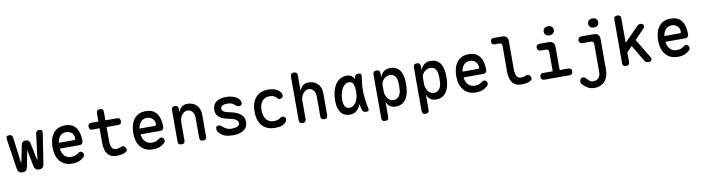

<svg xmlns="http://www.w3.org/2000/svg" viewBox="-33 -1662 10266 2810"><g transform="rotate(-10 5100.0 -257.0)"><path d="M176 10Q144 10 126 -5.5Q108 -21 103 -52L33 -507Q29 -534 39.5 -547Q50 -560 77 -560Q100 -560 112.5 -549Q125 -538 129 -517L177 -142Q179 -132 181 -132Q183 -132 185 -142L235 -390Q240 -416 256 -429Q272 -442 300 -442Q328 -442 344 -429Q360 -416 365 -390L415 -142Q417 -132 419 -132Q421 -132 423 -142L471 -517Q475 -538 487.5 -549Q500 -560 523 -560Q550 -560 560.5 -547Q571 -534 567 -507L497 -52Q491 -20 473.5 -5Q456 10 425 10Q393 10 374 -5Q355 -20 349 -51L304 -281Q302 -292 300 -292Q298 -292 296 -281L251 -51Q245 -20 226.5 -5Q208 10 176 10Z M1059 -141Q1080 -141 1093 -125.5Q1106 -110 1106 -91Q1106 -80 1101.5 -70.5Q1097 -61 1083 -48Q1067 -34 1049 -23Q1031 -12 1010 -4.5Q989 3 965.5 6.5Q942 10 916 10Q857 10 811.5 -10Q766 -30 735 -67Q704 -104 687.5 -156Q671 -208 671 -272Q671 -328 683.5 -380.5Q696 -433 724 -473Q752 -513 796.5 -536.5Q841 -560 906 -560Q967 -560 1007.5 -539Q1048 -518 1073 -481Q1098 -444 1108.5 -395Q1119 -346 1119 -289Q1119 -267 1105.5 -252.5Q1092 -238 1069 -238H773Q778 -200 790.5 -172Q803 -144 822 -126Q841 -108 865.5 -99Q890 -90 918 -90Q961 -90 988 -103.5Q1015 -117 1030 -128Q1038 -136 1044.5 -138.5Q1051 -141 1059 -141ZM773 -324H1006Q1011 -324 1016 -329.5Q1021 -335 1021 -353Q1021 -373 1013.5 -392Q1006 -411 991 -426Q976 -441 954.5 -450.5Q933 -460 906 -460Q877 -460 854 -450Q831 -440 814.5 -422Q798 -404 788 -379.5Q778 -355 773 -324Z M1677 -530Q1701 -530 1712.5 -516.5Q1724 -503 1724 -480Q1724 -457 1712.5 -443.5Q1701 -430 1677 -430H1502V-234Q1502 -161 1522 -125.5Q1542 -90 1582 -90Q1601 -90 1619 -93Q1637 -96 1658 -106Q1680 -117 1697 -111Q1714 -105 1726 -84Q1739 -62 1734 -44Q1729 -26 1708 -16Q1677 1 1641.5 5.5Q1606 10 1565 10Q1527 10 1496 -3.5Q1465 -17 1443 -45Q1421 -73 1409.5 -116Q1398 -159 1398 -218V-430H1289Q1266 -430 1254.5 -443.5Q1243 -457 1243 -480Q1243 -503 1254.5 -516.5Q1266 -530 1290 -530H1398V-653Q1398 -680 1411 -692.5Q1424 -705 1450 -705Q1476 -705 1489 -692.5Q1502 -680 1502 -653V-530Z M2259 -141Q2280 -141 2293 -125.5Q2306 -110 2306 -91Q2306 -80 2301.5 -70.5Q2297 -61 2283 -48Q2267 -34 2249 -23Q2231 -12 2210 -4.5Q2189 3 2165.5 6.5Q2142 10 2116 10Q2057 10 2011.5 -10Q1966 -30 1935 -67Q1904 -104 1887.5 -156Q1871 -208 1871 -272Q1871 -328 1883.5 -380.5Q1896 -433 1924 -473Q1952 -513 1996.5 -536.5Q2041 -560 2106 -560Q2167 -560 2207.5 -539Q2248 -518 2273 -481Q2298 -444 2308.5 -395Q2319 -346 2319 -289Q2319 -267 2305.5 -252.5Q2292 -238 2269 -238H1973Q1978 -200 1990.5 -172Q2003 -144 2022 -126Q2041 -108 2065.5 -99Q2090 -90 2118 -90Q2161 -90 2188 -103.5Q2215 -117 2230 -128Q2238 -136 2244.5 -138.5Q2251 -141 2259 -141ZM1973 -324H2206Q2211 -324 2216 -329.5Q2221 -335 2221 -353Q2221 -373 2213.5 -392Q2206 -411 2191 -426Q2176 -441 2154.5 -450.5Q2133 -460 2106 -460Q2077 -460 2054 -450Q2031 -440 2014.5 -422Q1998 -404 1988 -379.5Q1978 -355 1973 -324Z M2591 -316V-42Q2591 -15 2578.5 -2.5Q2566 10 2539 10Q2513 10 2500.5 -2.5Q2488 -15 2488 -42V-509Q2488 -535 2500.5 -547.5Q2513 -560 2538 -560Q2563 -560 2576.5 -547.5Q2590 -535 2590 -509V-455Q2604 -504 2638 -532Q2672 -560 2726 -560Q2768 -560 2802 -546Q2836 -532 2861 -506.5Q2886 -481 2899 -445.5Q2912 -410 2912 -367V-42Q2912 -15 2899.5 -2.5Q2887 10 2861 10Q2834 10 2821.5 -2.5Q2809 -15 2809 -42V-340Q2809 -364 2802.5 -386Q2796 -408 2783.5 -425Q2771 -442 2752.5 -452.5Q2734 -463 2708 -463Q2682 -463 2660.5 -448.5Q2639 -434 2623.5 -412.5Q2608 -391 2599.5 -365Q2591 -339 2591 -316Z M3301 10Q3270 10 3241.5 6Q3213 2 3188.5 -7Q3164 -16 3142 -31Q3120 -46 3100 -69Q3089 -80 3083.5 -94.5Q3078 -109 3078 -124Q3078 -148 3091 -158.5Q3104 -169 3120 -169Q3131 -169 3140.5 -165Q3150 -161 3161 -151Q3192 -124 3223.5 -106.5Q3255 -89 3300 -89Q3317 -89 3338.5 -91Q3360 -93 3378 -99.5Q3396 -106 3408.5 -118.5Q3421 -131 3421 -152Q3421 -172 3408.5 -186Q3396 -200 3378 -210Q3360 -220 3338.5 -226Q3317 -232 3300 -235Q3265 -242 3229 -252Q3193 -262 3164 -280.5Q3135 -299 3116.5 -328.5Q3098 -358 3098 -404Q3098 -446 3114 -475.5Q3130 -505 3157 -524Q3184 -543 3221 -551.5Q3258 -560 3300 -560Q3364 -560 3417 -539.5Q3470 -519 3497 -479Q3504 -469 3507.5 -459Q3511 -449 3511 -439Q3511 -419 3499.5 -406Q3488 -393 3467 -393Q3456 -393 3444 -397Q3432 -401 3421 -412Q3400 -433 3372.5 -447Q3345 -461 3300 -461Q3279 -461 3261.5 -457.5Q3244 -454 3230.5 -447Q3217 -440 3209.5 -429.5Q3202 -419 3202 -403Q3202 -385 3211 -373Q3220 -361 3235 -353.5Q3250 -346 3267.5 -341.5Q3285 -337 3300 -334Q3338 -326 3378 -314.5Q3418 -303 3450.5 -283Q3483 -263 3504 -231Q3525 -199 3525 -151Q3525 -105 3506.5 -74Q3488 -43 3457 -24.5Q3426 -6 3385.5 2Q3345 10 3301 10Z M3674 -275Q3674 -351 3694 -405Q3714 -459 3747.5 -493.5Q3781 -528 3826.5 -544Q3872 -560 3922 -560Q3962 -560 3993 -553Q4024 -546 4047.5 -533.5Q4071 -521 4087 -506Q4103 -491 4112 -475Q4125 -450 4120 -431Q4115 -412 4097 -402Q4079 -392 4061.5 -395Q4044 -398 4035 -413Q4023 -432 3996.5 -446Q3970 -460 3930 -460Q3897 -460 3869 -449Q3841 -438 3821 -415.5Q3801 -393 3789.5 -359Q3778 -325 3778 -278Q3778 -231 3789.5 -195.5Q3801 -160 3821 -136.5Q3841 -113 3869 -101.5Q3897 -90 3928 -90Q3955 -90 3981.5 -96.5Q4008 -103 4025 -118Q4039 -131 4058 -133Q4077 -135 4095 -121Q4101 -115 4105.5 -106.5Q4110 -98 4110 -88Q4110 -78 4106 -67Q4102 -56 4092 -45Q4077 -27 4058 -16Q4039 -5 4018 1Q3997 7 3974 8.5Q3951 10 3927 10Q3871 10 3825 -7Q3779 -24 3745.5 -58.5Q3712 -93 3693 -147Q3674 -201 3674 -275Z M4391 -316V-42Q4391 -15 4378.5 -2.5Q4366 10 4339 10Q4313 10 4300.5 -2.5Q4288 -15 4288 -42V-689Q4288 -715 4300.5 -727.5Q4313 -740 4338 -740Q4363 -740 4376.5 -727.5Q4390 -715 4390 -689V-455Q4404 -504 4438 -532Q4472 -560 4526 -560Q4568 -560 4602 -546Q4636 -532 4661 -506.5Q4686 -481 4699 -445.5Q4712 -410 4712 -367V-42Q4712 -15 4699.5 -2.5Q4687 10 4661 10Q4634 10 4621.5 -2.5Q4609 -15 4609 -42V-340Q4609 -364 4602.5 -386Q4596 -408 4583.5 -425Q4571 -442 4552.5 -452.5Q4534 -463 4508 -463Q4482 -463 4460.5 -448.5Q4439 -434 4423.5 -412.5Q4408 -391 4399.5 -365Q4391 -339 4391 -316Z M5039 10Q5003 10 4971 -2.5Q4939 -15 4915.5 -43Q4892 -71 4877.5 -116Q4863 -161 4863 -227Q4863 -296 4877.5 -357Q4892 -418 4920.5 -463Q4949 -508 4992.5 -534Q5036 -560 5093 -560Q5141 -560 5169 -536Q5191 -517 5205 -489Q5206 -500 5208 -511Q5212 -538 5226.5 -549Q5241 -560 5265 -560Q5292 -560 5302 -548.5Q5312 -537 5308 -511Q5299 -453 5294 -397Q5289 -341 5290 -283.5Q5291 -226 5299 -165.5Q5307 -105 5322 -38Q5327 -14 5319 -2Q5311 10 5285 10Q5259 10 5243 -2Q5227 -14 5222 -38Q5212 -80 5205 -119Q5199 -103 5192 -89Q5170 -44 5132.5 -17Q5095 10 5039 10ZM5053 -90Q5082 -90 5106.5 -105Q5131 -120 5149.5 -148Q5168 -176 5178.5 -215.5Q5189 -255 5189 -305Q5189 -330 5187 -357.5Q5185 -385 5177.5 -407.5Q5170 -430 5153.5 -445Q5137 -460 5107 -460Q5077 -460 5051 -441.5Q5025 -423 5006.5 -391Q4988 -359 4977.5 -315Q4967 -271 4967 -221Q4967 -160 4988 -125Q5009 -90 5053 -90Z M5535 -560Q5561 -560 5574 -547Q5587 -534 5587 -508V-448Q5596 -473 5609 -493.5Q5622 -514 5640 -528.5Q5658 -543 5681.5 -551.5Q5705 -560 5736 -560Q5795 -560 5833 -536.5Q5871 -513 5892 -475Q5913 -437 5920.5 -388.5Q5928 -340 5928 -290Q5928 -237 5919.5 -183.5Q5911 -130 5888.5 -87Q5866 -44 5825.5 -17Q5785 10 5721 10Q5668 10 5632 -19Q5596 -48 5587 -93V138Q5587 165 5574 177.5Q5561 190 5535 190Q5509 190 5496 177.5Q5483 165 5483 138V-508Q5483 -534 5495.5 -547Q5508 -560 5535 -560ZM5718 -460Q5692 -460 5668 -449.5Q5644 -439 5626 -421.5Q5608 -404 5597.5 -381Q5587 -358 5587 -333V-239Q5587 -214 5595.5 -188Q5604 -162 5619 -140Q5634 -118 5656 -104Q5678 -90 5704 -90Q5744 -90 5767.5 -107Q5791 -124 5804 -152Q5817 -180 5820.5 -215Q5824 -250 5824 -286Q5824 -321 5819.5 -353Q5815 -385 5803 -409Q5791 -433 5770 -446.5Q5749 -460 5718 -460Z M6135 -560Q6161 -560 6174 -547Q6187 -534 6187 -508V-448Q6196 -473 6209 -493.5Q6222 -514 6240 -528.5Q6258 -543 6281.5 -551.5Q6305 -560 6336 -560Q6395 -560 6433 -536.5Q6471 -513 6492 -475Q6513 -437 6520.5 -388.5Q6528 -340 6528 -290Q6528 -237 6519.5 -183.5Q6511 -130 6488.5 -87Q6466 -44 6425.5 -17Q6385 10 6321 10Q6268 10 6232 -19Q6196 -48 6187 -93V138Q6187 165 6174 177.5Q6161 190 6135 190Q6109 190 6096 177.5Q6083 165 6083 138V-508Q6083 -534 6095.5 -547Q6108 -560 6135 -560ZM6318 -460Q6292 -460 6268 -449.5Q6244 -439 6226 -421.5Q6208 -404 6197.5 -381Q6187 -358 6187 -333V-239Q6187 -214 6195.5 -188Q6204 -162 6219 -140Q6234 -118 6256 -104Q6278 -90 6304 -90Q6344 -90 6367.5 -107Q6391 -124 6404 -152Q6417 -180 6420.5 -215Q6424 -250 6424 -286Q6424 -321 6419.5 -353Q6415 -385 6403 -409Q6391 -433 6370 -446.5Q6349 -460 6318 -460Z M7059 -141Q7080 -141 7093 -125.5Q7106 -110 7106 -91Q7106 -80 7101.5 -70.5Q7097 -61 7083 -48Q7067 -34 7049 -23Q7031 -12 7010 -4.5Q6989 3 6965.5 6.5Q6942 10 6916 10Q6857 10 6811.5 -10Q6766 -30 6735 -67Q6704 -104 6687.5 -156Q6671 -208 6671 -272Q6671 -328 6683.5 -380.5Q6696 -433 6724 -473Q6752 -513 6796.5 -536.5Q6841 -560 6906 -560Q6967 -560 7007.5 -539Q7048 -518 7073 -481Q7098 -444 7108.5 -395Q7119 -346 7119 -289Q7119 -267 7105.5 -252.5Q7092 -238 7069 -238H6773Q6778 -200 6790.5 -172Q6803 -144 6822 -126Q6841 -108 6865.5 -99Q6890 -90 6918 -90Q6961 -90 6988 -103.5Q7015 -117 7030 -128Q7038 -136 7044.5 -138.5Q7051 -141 7059 -141ZM6773 -324H7006Q7011 -324 7016 -329.5Q7021 -335 7021 -353Q7021 -373 7013.5 -392Q7006 -411 6991 -426Q6976 -441 6954.5 -450.5Q6933 -460 6906 -460Q6877 -460 6854 -450Q6831 -440 6814.5 -422Q6798 -404 6788 -379.5Q6778 -355 6773 -324Z M7518 -234Q7518 -161 7538.5 -125.5Q7559 -90 7599 -90Q7617 -90 7635 -93Q7653 -96 7674 -106Q7697 -117 7713.5 -111Q7730 -105 7742 -84Q7755 -62 7750 -44Q7745 -26 7725 -16Q7693 1 7658 5.5Q7623 10 7581 10Q7543 10 7512 -3.5Q7481 -17 7459.5 -45Q7438 -73 7426.5 -116Q7415 -159 7415 -218L7416 -592Q7416 -614 7404.5 -625Q7393 -636 7371 -636H7307Q7284 -636 7272 -648Q7260 -660 7260 -683Q7260 -706 7272 -718Q7284 -730 7307 -730H7430Q7475 -730 7497 -708Q7519 -686 7519 -641Z M8308 -100Q8331 -100 8343.5 -86.5Q8356 -73 8356 -50Q8356 -27 8343.5 -13.5Q8331 0 8308 0H7930Q7907 0 7894.5 -13.5Q7882 -27 7882 -50Q7882 -73 7894.5 -86.5Q7907 -100 7930 -100H8074V-386Q8074 -408 8063 -419Q8052 -430 8030 -430H7951Q7928 -430 7915 -443.5Q7902 -457 7902 -480Q7902 -503 7915 -516.5Q7928 -530 7951 -530H8088Q8133 -530 8155 -508Q8177 -486 8177 -441V-100ZM8120 -626Q8085 -626 8065 -644Q8045 -662 8045 -693Q8045 -724 8065 -742.5Q8085 -761 8120 -761Q8155 -761 8175 -742.5Q8195 -724 8195 -693Q8195 -662 8175 -644Q8155 -626 8120 -626Z M8742 -386Q8742 -408 8731.5 -419Q8721 -430 8699 -430H8573Q8551 -430 8537.5 -443.5Q8524 -457 8524 -480Q8524 -502 8537.5 -516Q8551 -530 8575 -530H8757Q8802 -530 8824 -508Q8846 -486 8846 -441V15Q8846 69 8831 112Q8816 155 8789 184.5Q8762 214 8723.5 230.5Q8685 247 8637 247Q8611 247 8586.5 241Q8562 235 8540 223.5Q8518 212 8497 194.5Q8476 177 8457 155Q8450 148 8447 139Q8444 130 8444 122Q8444 104 8456.5 84.5Q8469 65 8494 65Q8509 64 8521 72.5Q8533 81 8545 95Q8560 114 8582.5 130.5Q8605 147 8639 147Q8660 147 8679 139.5Q8698 132 8711.5 117.5Q8725 103 8733.5 81.5Q8742 60 8742 31ZM8780 -626Q8745 -626 8725 -644Q8705 -662 8705 -693Q8705 -724 8725 -742.5Q8745 -761 8780 -761Q8815 -761 8835 -742.5Q8855 -724 8855 -693Q8855 -662 8835 -644Q8815 -626 8780 -626Z M9198 -42Q9198 -15 9185 -2.5Q9172 10 9146 10Q9120 10 9107 -2.5Q9094 -15 9094 -42V-688Q9094 -715 9107 -727.5Q9120 -740 9146 -740Q9172 -740 9185 -727.5Q9198 -715 9198 -688V-325L9406 -536Q9418 -549 9431 -554.5Q9444 -560 9458 -560Q9474 -560 9485 -553.5Q9496 -547 9501.5 -536Q9507 -525 9505 -512.5Q9503 -500 9492 -488L9349 -340L9521 -55Q9529 -42 9529 -30Q9529 -18 9523.5 -9.5Q9518 -1 9508.5 4.5Q9499 10 9488 10Q9468 10 9451 5Q9434 0 9421 -21L9276 -264L9198 -183Z M10059 -141Q10080 -141 10093 -125.5Q10106 -110 10106 -91Q10106 -80 10101.5 -70.5Q10097 -61 10083 -48Q10067 -34 10049 -23Q10031 -12 10010 -4.5Q9989 3 9965.5 6.5Q9942 10 9916 10Q9857 10 9811.5 -10Q9766 -30 9735 -67Q9704 -104 9687.5 -156Q9671 -208 9671 -272Q9671 -328 9683.5 -380.5Q9696 -433 9724 -473Q9752 -513 9796.5 -536.5Q9841 -560 9906 -560Q9967 -560 10007.5 -539Q10048 -518 10073 -481Q10098 -444 10108.5 -395Q10119 -346 10119 -289Q10119 -267 10105.5 -252.5Q10092 -238 10069 -238H9773Q9778 -200 9790.5 -172Q9803 -144 9822 -126Q9841 -108 9865.5 -99Q9890 -90 9918 -90Q9961 -90 9988 -103.5Q10015 -117 10030 -128Q10038 -136 10044.5 -138.5Q10051 -141 10059 -141ZM9773 -324H10006Q10011 -324 10016 -329.5Q10021 -335 10021 -353Q10021 -373 10013.5 -392Q10006 -411 9991 -426Q9976 -441 9954.5 -450.5Q9933 -460 9906 -460Q9877 -460 9854 -450Q9831 -440 9814.5 -422Q9798 -404 9788 -379.5Q9778 -355 9773 -324Z"/></g></svg>

Font: Maple Mono NL Medium
Style: Regular
Weight: 500
Monospace: yes
Designer: subframe7536
Version: Version 7.000